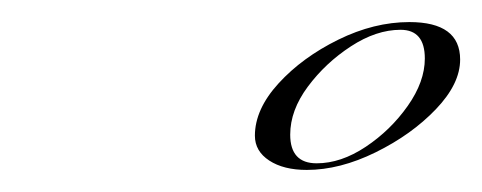

<svg xmlns="http://www.w3.org/2000/svg" viewBox="-20 -484 437 174"><path d="M211 -361Q211 -385 232.5 -408.5Q254 -432 286.5 -448Q319 -464 351 -464Q397 -464 397 -430Q397 -408 375 -385Q353 -362 320.5 -346Q288 -330 258 -330Q237 -330 224 -338.5Q211 -347 211 -361ZM343 -457Q321 -457 298 -442Q275 -427 259 -405.5Q243 -384 243 -362Q243 -336 267 -336Q289 -336 311.5 -351Q334 -366 349.5 -388Q365 -410 365 -431Q365 -457 343 -457Z"/></svg>

Font: Ballet 24pt
Style: Regular
Weight: 400
Designer: Maximiliano R. Sproviero
Foundry: Omnibus-Type
Version: Version 1.100